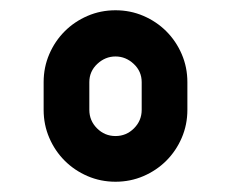

<svg xmlns="http://www.w3.org/2000/svg" viewBox="-20 -755 450 374"><path d="M205 -735Q234 -735 259.5 -724Q285 -713 304 -694Q323 -675 334 -649.5Q345 -624 345 -595V-541Q345 -512 334 -486.5Q323 -461 304 -442Q285 -423 259.5 -412Q234 -401 205 -401Q176 -401 150.5 -412Q125 -423 106 -442Q87 -461 76 -486.5Q65 -512 65 -541V-595Q65 -624 76 -649.5Q87 -675 106 -694Q125 -713 150.5 -724Q176 -735 205 -735ZM256 -595Q256 -616 240.5 -630.5Q225 -645 205 -645Q185 -645 169.5 -630.5Q154 -616 154 -595V-541Q154 -520 169 -505Q184 -490 205 -490Q226 -490 241 -505Q256 -520 256 -541Z"/></svg>

Font: PostBus
Style: Regular
Weight: 400
Designer: Peter Wiegel
Version: Version 1.001